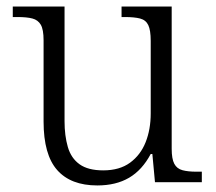

<svg xmlns="http://www.w3.org/2000/svg" viewBox="-20 -556 658 586"><path d="M277 10Q196 10 154.5 -37Q113 -84 113 -185V-433Q113 -466 104.5 -480.5Q96 -495 79 -499.5Q62 -504 33 -504H19V-536H177V-186Q177 -142 187 -107.5Q197 -73 223 -54.5Q249 -36 295 -36Q345 -36 377 -59.5Q409 -83 424.5 -122Q440 -161 440 -210V-431Q440 -464 432.5 -479.5Q425 -495 407.5 -499.5Q390 -504 361 -504H351V-536H504V-102Q504 -71 512 -56Q520 -41 537 -36.5Q554 -32 579 -32H596V0H453L445 -86H440Q414 -37 374 -13.5Q334 10 277 10Z"/></svg>

Font: Noto Serif Hebrew Light
Style: Regular
Weight: 300
Version: Version 2.003